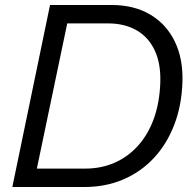

<svg xmlns="http://www.w3.org/2000/svg" viewBox="-20 -749 773 769"><path d="M29.4 0 180.4 -729H426.4Q517.6 -729 582.1 -690.4Q646.7 -651.9 680.2 -582.6Q713.7 -513.3 710.7 -420.9Q707.7 -326.4 677.8 -248.9Q647.9 -171.3 595.7 -115.6Q543.6 -60 473.1 -30Q402.6 0 317.4 0ZM127.6 -73.7H320.3Q386.4 -73.7 440.5 -97.9Q494.6 -122.1 534.4 -167.2Q574.3 -212.3 596.8 -275.6Q619.3 -339 622 -417.6Q624.7 -494.6 599.4 -547.8Q574.1 -601 526.3 -628.1Q478.4 -655.3 412 -655.3H249.3Z"/></svg>

Font: Mona Sans
Style: Italic
Weight: 200
Italic angle: -11.6951°
Designer: Deni Anggara
Foundry: GitHub
Version: Version 2.000